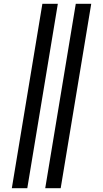

<svg xmlns="http://www.w3.org/2000/svg" viewBox="-20 -843 540 1006"><path d="M217 143 377 -823H458L298 143ZM42 143 202 -823H283L123 143Z"/></svg>

Font: Iosevka Curly Slab Medium
Style: Italic
Weight: 500
Italic angle: -9°
Monospace: yes
Designer: Belleve Invis
Foundry: Belleve Invis
Version: Version 22.1.2; ttfautohint (v1.8.4)